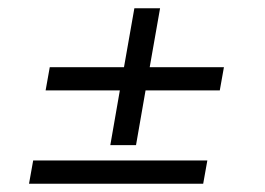

<svg xmlns="http://www.w3.org/2000/svg" viewBox="-20 -502 640 463"><path d="M304 -482H366L341 -340H520L510 -284H331L308 -152H246L269 -284H90L100 -340H279ZM470 -59H50L60 -115H480Z"/></svg>

Font: Spectral ExtraBold
Style: Italic
Weight: 800
Italic angle: -10°
Designer: Jean-Baptiste Levee
Foundry: Production Type
Version: Version 2.001